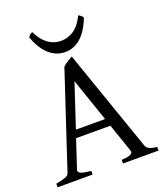

<svg xmlns="http://www.w3.org/2000/svg" viewBox="-152 -944 898 1046"><g transform="rotate(-20 297.5 -421.0)"><path d="M201 -261 284 -512 370 -261ZM379 0H585V-21C555 -24 528 -31 521 -54L316 -643C280 -623 268 -614 259 -604L77 -54C73 -43 67 -33 0 -21V0H203V-21C157 -26 131 -32 131 -48C131 -50 131 -52 132 -54L186 -217H385L441 -54C442 -51 443 -48 443 -46C443 -31 422 -23 379 -21ZM425 -842C395 -773 345 -743 291 -743C238 -743 190 -775 159 -842C147 -836 140 -832 134 -820C185 -679 271 -678 293 -678C388 -678 432 -772 451 -820C444 -831 437 -836 425 -842Z"/></g></svg>

Font: Temporarium
Style: Regular
Weight: 400
Version: Version 1.1